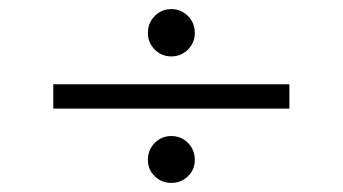

<svg xmlns="http://www.w3.org/2000/svg" viewBox="-20 -484 757 424"><path d="M410.2 -411.1Q410.2 -389.6 395 -374.5Q379.9 -359.4 358.4 -359.4Q336.9 -359.4 321.8 -374.5Q306.6 -389.6 306.6 -411.1Q306.6 -433.6 321.8 -448.7Q336.9 -463.9 358.4 -463.9Q379.9 -463.9 395 -448.7Q410.2 -433.6 410.2 -411.1ZM97.7 -244.1V-297.9H619.1V-244.1ZM410.2 -130.9Q410.2 -109.4 395 -94.7Q379.9 -80.1 358.4 -80.1Q336.9 -80.1 321.8 -94.7Q306.6 -109.4 306.6 -130.9Q306.6 -153.3 321.8 -168.5Q336.9 -183.6 358.4 -183.6Q379.9 -183.6 395 -168.5Q410.2 -153.3 410.2 -130.9Z"/></svg>

Font: Namkio Khamti Book
Style: Bold
Weight: 800
Designer: Debbi Hosken
Foundry: SIL International
Version: Version 3.917